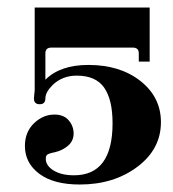

<svg xmlns="http://www.w3.org/2000/svg" viewBox="-20 -476 459 508"><path d="M71.8 -456.1H376V-313H347.2V-335Q347.2 -350.1 331.1 -350.1H116.2Q100.1 -350.1 100.1 -335V-265.1Q139.2 -304.2 213.9 -304.2Q297.9 -304.2 351.8 -261.5Q405.8 -218.8 405.8 -152.8Q405.8 -81.5 343.5 -34.7Q281.2 12.2 190.9 12.2Q121.6 12.2 83.7 -16.4Q45.9 -44.9 45.9 -89.8Q45.9 -126.5 69.8 -149.7Q93.8 -172.9 124 -172.9Q148.9 -172.9 161.9 -157.5Q174.8 -142.1 174.8 -123Q174.8 -103.5 160.4 -90.8Q146 -78.1 125 -73.2Q106.9 -69.8 103.5 -65.4Q101.1 -62 101.1 -56.2Q101.1 -37.6 121.8 -24.9Q142.6 -12.2 175.8 -12.2Q277.8 -12.2 277.8 -149.9Q277.8 -212.4 255.6 -244.1Q233.4 -275.9 183.1 -275.9Q145 -275.9 119.1 -251Q100.1 -231.9 100.1 -215.8Q100.1 -200.2 85 -200.2Q69.8 -200.2 69.8 -215.8Q69.8 -219.7 70.8 -227.1Q71.8 -234.4 71.8 -236.8Z"/></svg>

Font: Flanker Steampunk
Style: Bold
Weight: 700
Designer: Alexey Kryukov, Leonardo Di Lena
Foundry: Alexey Kryukov, Leonardo Di Lena
Version: 1.210